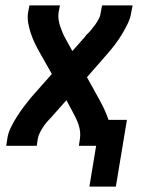

<svg xmlns="http://www.w3.org/2000/svg" viewBox="-20 -540 540 711"><path d="M311 151 336 0H272L276 -26Q278 -40 276.5 -53Q275 -66 271 -78Q267 -90 261.5 -101.5Q256 -113 250 -124L226 -169L179 -116Q178 -115 177 -114Q176 -113 175 -112V-111Q166 -102 157 -92Q148 -82 141 -71.5Q134 -61 128 -49.5Q122 -38 120 -26L116 0H3L7 -26Q10 -47 20 -67.5Q30 -88 42 -107Q54 -126 67.5 -144Q81 -162 95 -179L172 -266L125 -349Q116 -365 108 -382Q100 -399 94 -417Q88 -435 84.5 -454.5Q81 -474 84 -494L89 -520H202L197 -494Q195 -480 197 -467Q199 -454 203 -442Q207 -430 212 -418.5Q217 -407 223 -396L248 -351L295 -404Q296 -405 296.5 -406Q297 -407 298 -408V-409Q308 -418 316.5 -428Q325 -438 332.5 -448.5Q340 -459 346 -470.5Q352 -482 353 -494L358 -520H471L466 -494Q463 -473 453 -452.5Q443 -432 431.5 -413Q420 -394 406.5 -376Q393 -358 378 -341L302 -254L348 -171Q358 -153 366.5 -134.5Q375 -116 382 -96H450L409 151Z"/></svg>

Font: Iosevka Term Curly
Style: Bold Italic
Weight: 700
Italic angle: -9°
Designer: Belleve Invis
Foundry: Belleve Invis
Version: Version 32.3.0